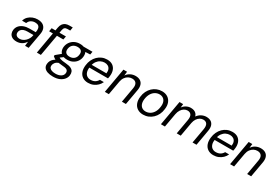

<svg xmlns="http://www.w3.org/2000/svg" viewBox="83 -1984 5037 3481"><g transform="rotate(30 2601.5 -244.0)"><path d="M184 12Q125 12 89 -9.5Q53 -31 38.5 -66Q24 -101 29 -142Q36 -195 68.5 -232.5Q101 -270 153.5 -290Q206 -310 273 -310H404Q413 -359 406 -392Q399 -425 375 -441.5Q351 -458 307 -458Q261 -458 224 -435Q187 -412 170 -367H84Q99 -420 135 -455.5Q171 -491 219.5 -510Q268 -529 319 -529Q389 -529 430.5 -503.5Q472 -478 487.5 -432.5Q503 -387 492 -325L434 0H359L369 -90Q355 -69 336.5 -50.5Q318 -32 295 -18Q272 -4 244 4Q216 12 184 12ZM208 -59Q242 -59 273 -74Q304 -89 329 -114Q354 -139 370.5 -171Q387 -203 392 -237L393 -245H269Q222 -245 189.5 -232.5Q157 -220 139.5 -198Q122 -176 119 -148Q114 -108 137 -83.5Q160 -59 208 -59Z M606 0 708 -582Q717 -630 738.5 -660.5Q760 -691 794 -705.5Q828 -720 874 -720H942L930 -648H875Q838 -648 818.5 -632.5Q799 -617 792 -579L690 0ZM605 -446 617 -517H916L903 -446Z M1074 232Q1006 232 957 215Q908 198 884 163Q860 128 867 78Q870 49 884 21Q898 -7 926.5 -32Q955 -57 1000 -78L1056 -44Q1000 -22 977 7.5Q954 37 951 67Q947 98 962.5 119.5Q978 141 1010 152Q1042 163 1086 163Q1154 163 1198 135.5Q1242 108 1247 62Q1252 24 1229 1Q1206 -22 1133 -26Q1076 -30 1038 -36.5Q1000 -43 975 -52.5Q950 -62 933.5 -74.5Q917 -87 904 -100L909 -123L1021 -216L1093 -190L973 -101L992 -141Q1003 -132 1013 -125Q1023 -118 1039.5 -112.5Q1056 -107 1084 -102Q1112 -97 1158 -94Q1229 -89 1268.5 -69.5Q1308 -50 1322 -18Q1336 14 1331 58Q1326 103 1294.5 143Q1263 183 1208 207.5Q1153 232 1074 232ZM1143 -162Q1081 -162 1041.5 -184.5Q1002 -207 985.5 -246.5Q969 -286 975 -335Q982 -390 1013 -434Q1044 -478 1094 -503.5Q1144 -529 1207 -529Q1269 -529 1308 -506Q1347 -483 1363.5 -444Q1380 -405 1374 -355Q1368 -300 1337.5 -256Q1307 -212 1257.5 -187Q1208 -162 1143 -162ZM1155 -231Q1212 -231 1249 -262.5Q1286 -294 1293 -352Q1301 -406 1275 -432.5Q1249 -459 1195 -459Q1140 -459 1101.5 -428Q1063 -397 1055 -338Q1048 -285 1075 -258Q1102 -231 1155 -231ZM1278 -446 1266 -517H1472L1461 -454Z M1680 12Q1613 12 1565.5 -19.5Q1518 -51 1497 -108.5Q1476 -166 1486 -244Q1493 -306 1518 -358.5Q1543 -411 1581.5 -449Q1620 -487 1669.5 -508Q1719 -529 1776 -529Q1849 -529 1893.5 -497.5Q1938 -466 1956 -413Q1974 -360 1966 -297Q1965 -284 1962.5 -269.5Q1960 -255 1956 -240H1547L1558 -305H1886Q1893 -355 1879 -389Q1865 -423 1835 -440.5Q1805 -458 1763 -458Q1721 -458 1681 -438Q1641 -418 1612.5 -379Q1584 -340 1573 -282L1568 -254Q1558 -191 1571.5 -147.5Q1585 -104 1617 -81.5Q1649 -59 1692 -59Q1747 -59 1784 -81.5Q1821 -104 1843 -144H1926Q1906 -99 1870.5 -64Q1835 -29 1786.5 -8.5Q1738 12 1680 12Z M2029 0 2120 -517H2196L2186 -432Q2216 -478 2265 -503.5Q2314 -529 2371 -529Q2430 -529 2469 -505Q2508 -481 2523.5 -435Q2539 -389 2527 -322L2470 0H2386L2441 -313Q2453 -384 2426 -420.5Q2399 -457 2339 -457Q2299 -457 2263 -438Q2227 -419 2201 -382.5Q2175 -346 2165 -293L2113 0Z M2832 12Q2763 12 2713.5 -20Q2664 -52 2642 -110.5Q2620 -169 2630 -245Q2637 -309 2663 -361Q2689 -413 2728.5 -450.5Q2768 -488 2818.5 -508.5Q2869 -529 2926 -529Q2996 -529 3045 -497Q3094 -465 3116.5 -408Q3139 -351 3128 -273Q3121 -209 3095.5 -157Q3070 -105 3030.5 -67Q2991 -29 2940.5 -8.5Q2890 12 2832 12ZM2844 -60Q2893 -60 2935 -84.5Q2977 -109 3005.5 -156.5Q3034 -204 3042 -271Q3051 -332 3036 -373.5Q3021 -415 2989 -436Q2957 -457 2914 -457Q2866 -457 2824 -432.5Q2782 -408 2753.5 -360.5Q2725 -313 2716 -246Q2708 -186 2723 -144Q2738 -102 2770 -81Q2802 -60 2844 -60Z M3203 0 3294 -517H3370L3362 -442Q3392 -483 3436 -506Q3480 -529 3527 -529Q3565 -529 3594 -518.5Q3623 -508 3643 -486Q3663 -464 3672 -432Q3705 -479 3754 -504Q3803 -529 3853 -529Q3910 -529 3948 -506Q3986 -483 4001.5 -437Q4017 -391 4004 -321L3948 0H3865L3920 -312Q3932 -385 3907.5 -421Q3883 -457 3830 -457Q3795 -457 3762 -438.5Q3729 -420 3704.5 -383.5Q3680 -347 3670 -295L3618 0H3534L3589 -312Q3601 -385 3576.5 -421Q3552 -457 3499 -457Q3464 -457 3430.5 -437.5Q3397 -418 3372.5 -380Q3348 -342 3338 -288L3287 0Z M4302 12Q4235 12 4187.5 -19.5Q4140 -51 4119 -108.5Q4098 -166 4108 -244Q4115 -306 4140 -358.5Q4165 -411 4203.5 -449Q4242 -487 4291.5 -508Q4341 -529 4398 -529Q4471 -529 4515.5 -497.5Q4560 -466 4578 -413Q4596 -360 4588 -297Q4587 -284 4584.5 -269.5Q4582 -255 4578 -240H4169L4180 -305H4508Q4515 -355 4501 -389Q4487 -423 4457 -440.5Q4427 -458 4385 -458Q4343 -458 4303 -438Q4263 -418 4234.5 -379Q4206 -340 4195 -282L4190 -254Q4180 -191 4193.5 -147.5Q4207 -104 4239 -81.5Q4271 -59 4314 -59Q4369 -59 4406 -81.5Q4443 -104 4465 -144H4548Q4528 -99 4492.5 -64Q4457 -29 4408.5 -8.5Q4360 12 4302 12Z M4651 0 4742 -517H4818L4808 -432Q4838 -478 4887 -503.5Q4936 -529 4993 -529Q5052 -529 5091 -505Q5130 -481 5145.5 -435Q5161 -389 5149 -322L5092 0H5008L5063 -313Q5075 -384 5048 -420.5Q5021 -457 4961 -457Q4921 -457 4885 -438Q4849 -419 4823 -382.5Q4797 -346 4787 -293L4735 0Z"/></g></svg>

Font: DM Sans 11pt
Style: Italic
Weight: 400
Italic angle: -10°
Version: Version 4.004;gftools[0.9.30]